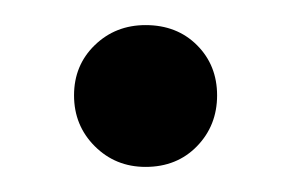

<svg xmlns="http://www.w3.org/2000/svg" viewBox="-20 -128 232 153"><path d="M96 5Q72 5 55.5 -11.5Q39 -28 39 -52Q39 -76 55.5 -92Q72 -108 96 -108Q121 -108 137 -92Q153 -76 153 -52Q153 -28 137 -11.5Q121 5 96 5Z"/></svg>

Font: DM Sans 28pt
Style: Regular
Weight: 400
Version: Version 4.004;gftools[0.9.30]